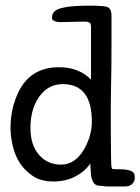

<svg xmlns="http://www.w3.org/2000/svg" viewBox="-20 -648 507 694"><path d="M383 -591Q383 -591 383 -491Q383 -391 381.5 -341.5Q380 -292 380.5 -170.5Q381 -49 383 -45Q385 -41 385 -38Q389 -36 415 -36Q441 -36 455 -29.5Q469 -23 467 -3Q467 6 458.5 16Q450 26 431 26H394Q360 26 360 26Q358 24 340.5 23.5Q323 23 316 8.5Q309 -6 308.5 -21.5Q308 -37 307 -45Q306 -53 307 -58Q288 -29 253 -10.5Q218 8 173.5 8Q129 8 100 -11Q43 -48 26 -121Q18 -155 18 -185Q18 -257 48 -318Q92 -405 193 -405Q266 -405 309 -360Q309 -360 309 -551Q309 -564 302 -567Q295 -570 286.5 -570Q278 -570 197 -568Q188 -568 179 -571Q166 -576 168 -585Q168 -612 207 -620Q236 -627 292 -627.5Q348 -628 365.5 -623.5Q383 -619 383 -591ZM382 -449ZM312 -208Q312 -344 207 -344Q153 -344 120 -296Q90 -251 90 -186Q90 -121 124 -85Q154 -53 201 -53Q253 -53 286 -112Q312 -160 312 -208Z"/></svg>

Font: Scratch Savers
Style: Book
Weight: 400
Designer: Pablo Impallari, Rodrigo Fuenzalida, Brenda Gallo
Foundry: Pablo Impallari, Rodrigo Fuenzalida, Brenda Gallo
Version: Version 4.0b1